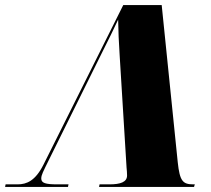

<svg xmlns="http://www.w3.org/2000/svg" viewBox="-67 -734 828 754"><path d="M-47 0H200L202 -10H158C112 -10 95 -15 95 -33C95 -47 103 -61 123 -102L332 -524C363 -586 379 -618 397 -657C398 -609 399 -574 403 -515L430 -76C431 -65 432 -56 432 -45C432 -19 406 -10 363 -10H324L322 0H695L698 -10H693C651 -10 639 -22 631 -97L568 -714H417L104 -88C72 -24 38 -10 2 -10H-45Z"/></svg>

Font: Noto Serif Display Black
Style: Italic
Weight: 900
Italic angle: -12°
Designer: Monotype Design Team
Foundry: Monotype Imaging Inc.
Version: Version 2.009